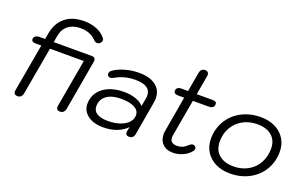

<svg xmlns="http://www.w3.org/2000/svg" viewBox="-85 -1135 2464 1540"><g transform="rotate(20 1147.5 -364.5)"><path d="M603 -468Q603 -461 602 -458L527 -30Q524 -12 512.5 -1Q501 10 482 10Q452 10 452 -19Q452 -26 453 -30L525 -437H236L164 -30Q161 -12 150 -1Q139 10 120 10Q106 10 97.5 2.5Q89 -5 89 -20Q89 -26 90 -30L162 -437H115Q78 -437 78 -462Q78 -478 91 -487.5Q104 -497 126 -497H173L182 -549Q199 -641 260.5 -690Q322 -739 422 -739Q480 -739 529.5 -718.5Q579 -698 606 -661Q612 -654 612 -645Q612 -629 596 -616Q588 -609 576 -609Q559 -609 546 -623Q522 -649 487.5 -662.5Q453 -676 411 -676Q348 -676 307 -644Q266 -612 256 -553L246 -497H572Q603 -497 603 -468Z M669 -126Q669 -182 699.5 -225Q730 -268 786 -291.5Q842 -315 915 -315Q970 -315 1015.5 -299Q1061 -283 1083 -256L1095 -320Q1098 -335 1098 -349Q1098 -437 967 -437Q874 -437 798 -393Q780 -383 770 -383Q759 -383 751 -390.5Q743 -398 743 -408Q743 -417 747.5 -425.5Q752 -434 760 -439Q801 -468 858.5 -484Q916 -500 976 -500Q1068 -500 1119 -460.5Q1170 -421 1170 -352Q1170 -336 1167 -318L1117 -29Q1110 10 1073 10Q1043 10 1043 -17Q1043 -24 1044 -28L1051 -64Q976 10 851 10Q769 10 719 -27.5Q669 -65 669 -126ZM1067 -171Q1067 -211 1026 -233Q985 -255 909 -255Q832 -255 787.5 -222Q743 -189 743 -132Q743 -92 775.5 -71.5Q808 -51 871 -51Q927 -51 972 -66.5Q1017 -82 1042 -109Q1067 -136 1067 -171Z M1402 -130Q1399 -115 1399 -104Q1399 -53 1460 -53Q1484 -53 1504 -61.5Q1524 -70 1547 -91Q1564 -107 1579 -107Q1589 -107 1597.5 -99Q1606 -91 1606 -82Q1606 -69 1592 -53Q1567 -24 1527.5 -7Q1488 10 1446 10Q1391 10 1359 -21.5Q1327 -53 1327 -106Q1327 -120 1330 -136L1382 -436H1328Q1311 -436 1302 -443Q1293 -450 1293 -463Q1293 -497 1339 -497H1393L1422 -662Q1425 -680 1436 -691Q1447 -702 1466 -702Q1480 -702 1488.5 -693.5Q1497 -685 1497 -670L1496 -662L1467 -497H1602Q1637 -497 1637 -474Q1637 -436 1591 -436H1456Z M1696 -201Q1696 -286 1737 -354.5Q1778 -423 1851 -461.5Q1924 -500 2015 -500Q2085 -500 2138.5 -473.5Q2192 -447 2221.5 -399Q2251 -351 2251 -289Q2251 -204 2210 -135.5Q2169 -67 2096.5 -28.5Q2024 10 1932 10Q1863 10 1809.5 -16.5Q1756 -43 1726 -91Q1696 -139 1696 -201ZM2177 -289Q2177 -359 2132 -398Q2087 -437 2008 -437Q1939 -437 1885 -407Q1831 -377 1800.5 -324Q1770 -271 1770 -203Q1770 -133 1815.5 -93Q1861 -53 1941 -53Q2009 -53 2063 -83Q2117 -113 2147 -167Q2177 -221 2177 -289Z"/></g></svg>

Font: Kodchasan
Style: Italic
Weight: 400
Italic angle: -10°
Version: Version 1.000; ttfautohint (v1.6)